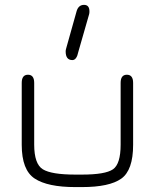

<svg xmlns="http://www.w3.org/2000/svg" viewBox="-20 -761 631 781"><path d="M274.4 -516.6Q247.1 -516.6 247.1 -551.8Q247.1 -557.6 249 -563.5L292 -716.8Q299.8 -741.2 321.8 -741.2Q343.8 -741.2 343.8 -714.8Q343.8 -708 342.8 -704.1L298.8 -550.8Q292 -516.6 274.4 -516.6ZM313.5 0H286.1Q173.8 0 121.1 -34.7Q68.4 -69.3 68.4 -171.9V-423.8Q68.4 -457 93.8 -457Q119.1 -457 119.1 -423.8V-172.9Q119.1 -93.8 154.3 -72.3Q189.5 -50.8 286.1 -50.8H313.5Q408.2 -50.8 439.5 -72.3Q470.7 -93.8 470.7 -172.9V-423.8Q470.7 -457 496.1 -457Q521.5 -457 521.5 -423.8V-171.9Q521.5 -68.4 473.1 -34.2Q424.8 0 313.5 0Z"/></svg>

Font: Jura
Style: Book
Weight: 400
Version: Version 2.5